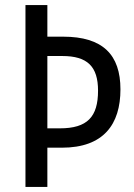

<svg xmlns="http://www.w3.org/2000/svg" viewBox="-20 -734 527 754"><path d="M453 -383C453 -519 384 -590 228 -590H166V-714H80V0H166V-154H223C387 -154 453 -246 453 -383ZM215 -230H166V-514H225C323 -514 365 -473 365 -378C365 -275 323 -230 215 -230Z"/></svg>

Font: Noto Sans Gujarati Condensed
Style: Regular
Weight: 400
Width: 3
Designer: Jelle Bosma - Monotype Design Team, Universal Thirst
Foundry: Monotype Imaging Inc.
Version: Version 2.106